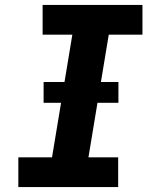

<svg xmlns="http://www.w3.org/2000/svg" viewBox="-20 -755 640 775"><path d="M54 0V-120H190L272 -615H152V-735H555V-615H419L337 -120H457V0ZM156 -340V-424H458V-340Z"/></svg>

Font: Iosevka Curly Slab HvExObl
Style: Regular
Weight: 900
Width: 7
Italic angle: -9°
Monospace: yes
Designer: Belleve Invis
Foundry: Belleve Invis
Version: Version 11.1.0; ttfautohint (v1.8.3)